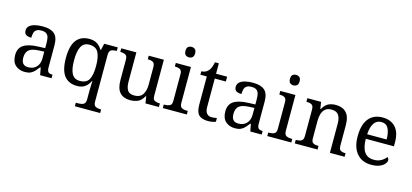

<svg xmlns="http://www.w3.org/2000/svg" viewBox="-76 -1356 4700 2192"><g transform="rotate(15 2273.5 -260.0)"><path d="M205 10Q138 10 94 -29Q50 -68 50 -150Q50 -230 106.5 -268Q163 -306 278 -310L361 -313V-373Q361 -409 355 -436.5Q349 -464 329 -480Q309 -496 268 -496Q230 -496 210 -482Q190 -468 183.5 -443.5Q177 -419 177 -387Q135 -387 113.5 -401.5Q92 -416 92 -450Q92 -485 116.5 -506Q141 -527 182 -536.5Q223 -546 272 -546Q364 -546 409.5 -507Q455 -468 455 -373V-114Q455 -72 469 -57Q483 -42 517 -42H520V0H385L369 -86H361Q340 -58 320 -36.5Q300 -15 273.5 -2.5Q247 10 205 10ZM228 -52Q289 -52 325 -89.5Q361 -127 361 -191V-272L297 -269Q212 -265 179.5 -234.5Q147 -204 147 -145Q147 -52 228 -52Z M860 240V198H893Q927 198 951 185.5Q975 173 975 126V40Q975 24 975.5 -0.5Q976 -25 977 -50Q978 -75 979 -90H975Q953 -44 917 -17Q881 10 822 10Q723 10 670.5 -56.5Q618 -123 618 -267Q618 -412 670.5 -479Q723 -546 822 -546Q880 -546 916.5 -521.5Q953 -497 975 -458H981L999 -536H1159V-494H1151Q1117 -494 1093 -481.5Q1069 -469 1069 -422V130Q1069 174 1093.5 186Q1118 198 1151 198H1159V240ZM839 -54Q917 -54 946 -106.5Q975 -159 975 -267Q975 -371 946 -426.5Q917 -482 838 -482Q772 -482 743.5 -426.5Q715 -371 715 -266Q715 -160 743.5 -107Q772 -54 839 -54Z M1450 10Q1371 10 1328 -36.5Q1285 -83 1285 -186V-426Q1285 -470 1260.5 -482Q1236 -494 1203 -494H1200V-536H1379V-191Q1379 -126 1401 -90Q1423 -54 1484 -54Q1550 -54 1580 -98.5Q1610 -143 1610 -216V-422Q1610 -469 1586 -481.5Q1562 -494 1528 -494H1525V-536H1704V-109Q1704 -65 1728.5 -53.5Q1753 -42 1786 -42H1789V0H1630L1617 -81H1612Q1581 -25 1540 -7.5Q1499 10 1450 10Z M1973 -636Q1949 -636 1932.5 -650Q1916 -664 1916 -698Q1916 -733 1932.5 -746.5Q1949 -760 1973 -760Q1996 -760 2013 -746.5Q2030 -733 2030 -698Q2030 -664 2013 -650Q1996 -636 1973 -636ZM1835 0V-42H1848Q1881 -42 1905.5 -53.5Q1930 -65 1930 -109V-426Q1930 -470 1905.5 -482Q1881 -494 1848 -494H1845V-536H2024V-114Q2024 -67 2048 -54.5Q2072 -42 2106 -42H2119V0Z M2372 10Q2296 10 2261.5 -24.5Q2227 -59 2227 -145V-479H2151V-519Q2169 -519 2191 -526.5Q2213 -534 2229 -551Q2246 -569 2257 -595Q2268 -621 2275 -659H2321V-536H2452V-479H2321V-142Q2321 -91 2342 -67Q2363 -43 2397 -43Q2415 -43 2430 -45Q2445 -47 2461 -50V-6Q2448 0 2422 5Q2396 10 2372 10Z M2689 10Q2622 10 2578 -29Q2534 -68 2534 -150Q2534 -230 2590.5 -268Q2647 -306 2762 -310L2845 -313V-373Q2845 -409 2839 -436.5Q2833 -464 2813 -480Q2793 -496 2752 -496Q2714 -496 2694 -482Q2674 -468 2667.5 -443.5Q2661 -419 2661 -387Q2619 -387 2597.5 -401.5Q2576 -416 2576 -450Q2576 -485 2600.5 -506Q2625 -527 2666 -536.5Q2707 -546 2756 -546Q2848 -546 2893.5 -507Q2939 -468 2939 -373V-114Q2939 -72 2953 -57Q2967 -42 3001 -42H3004V0H2869L2853 -86H2845Q2824 -58 2804 -36.5Q2784 -15 2757.5 -2.5Q2731 10 2689 10ZM2712 -52Q2773 -52 2809 -89.5Q2845 -127 2845 -191V-272L2781 -269Q2696 -265 2663.5 -234.5Q2631 -204 2631 -145Q2631 -52 2712 -52Z M3208 -636Q3184 -636 3167.5 -650Q3151 -664 3151 -698Q3151 -733 3167.5 -746.5Q3184 -760 3208 -760Q3231 -760 3248 -746.5Q3265 -733 3265 -698Q3265 -664 3248 -650Q3231 -636 3208 -636ZM3070 0V-42H3083Q3116 -42 3140.5 -53.5Q3165 -65 3165 -109V-426Q3165 -470 3140.5 -482Q3116 -494 3083 -494H3080V-536H3259V-114Q3259 -67 3283 -54.5Q3307 -42 3341 -42H3354V0Z M3395 0V-42H3403Q3437 -42 3461 -54.5Q3485 -67 3485 -114V-426Q3485 -470 3461.5 -482Q3438 -494 3405 -494H3400V-536H3562L3575 -455H3580Q3611 -511 3649.5 -528.5Q3688 -546 3736 -546Q3815 -546 3859.5 -499.5Q3904 -453 3904 -350V-114Q3904 -67 3924.5 -54.5Q3945 -42 3979 -42H3984V0H3810V-345Q3810 -410 3785.5 -446Q3761 -482 3700 -482Q3655 -482 3628.5 -459.5Q3602 -437 3590.5 -400Q3579 -363 3579 -320V-109Q3579 -65 3602.5 -53.5Q3626 -42 3659 -42H3664V0Z M4299 10Q4190 10 4128.5 -62Q4067 -134 4067 -264Q4067 -404 4125 -475Q4183 -546 4289 -546Q4386 -546 4441.5 -486Q4497 -426 4497 -307V-261H4164Q4166 -152 4203.5 -102.5Q4241 -53 4313 -53Q4365 -53 4401.5 -74.5Q4438 -96 4456 -123Q4463 -120 4469 -111Q4475 -102 4475 -89Q4475 -69 4456 -46Q4437 -23 4398 -6.5Q4359 10 4299 10ZM4396 -315Q4396 -395 4371.5 -443.5Q4347 -492 4287 -492Q4232 -492 4201.5 -446.5Q4171 -401 4166 -315Z"/></g></svg>

Font: Noto Serif Makasar
Style: Regular
Weight: 400
Designer: Sérgio Martins
Version: Version 1.001; ttfautohint (v1.8.4.7-5d5b)